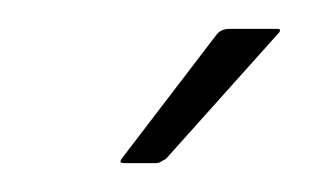

<svg xmlns="http://www.w3.org/2000/svg" viewBox="-20 -645 214 133"><path d="M66 -532Q63 -532 63.5 -533.5Q64 -535 65 -536L130 -621Q133 -625 139 -625H172Q174 -625 174 -624Q174 -623 172 -621L95 -535Q93 -534 91.5 -533Q90 -532 88 -532Z"/></svg>

Font: Glory Thin
Style: Italic
Weight: 100
Italic angle: -12°
Designer: Robert Leuschke
Foundry: Robert Leuschke
Version: Version 1.011